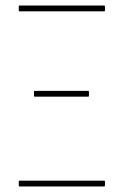

<svg xmlns="http://www.w3.org/2000/svg" viewBox="-20 -675 447 695"><path d="M51 -634Q48 -634 48 -637V-651Q48 -655 51 -655H357Q360 -655 360 -651V-637Q360 -634 357 -634ZM51 0Q48 0 48 -4V-18Q48 -21 51 -21H357Q360 -21 360 -18V-4Q360 0 357 0ZM106 -325Q103 -325 103 -329V-343Q103 -346 106 -346H299Q302 -346 302 -343V-329Q302 -325 299 -325Z"/></svg>

Font: Sofia Sans Condensed Thin
Style: Regular
Weight: 250
Version: Version 4.100